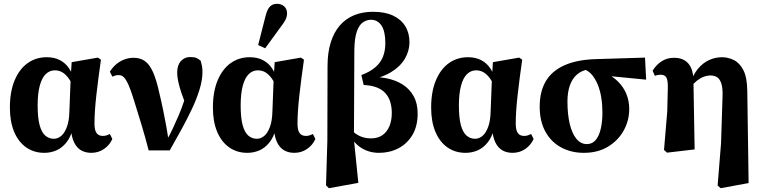

<svg xmlns="http://www.w3.org/2000/svg" viewBox="-20 -789 4015 1010"><path d="M213 15Q159 15 118 -13.5Q77 -42 54.5 -95.5Q32 -149 32 -223Q32 -307 57 -366.5Q82 -426 125.5 -457Q169 -488 226 -488Q266 -488 295.5 -472.5Q325 -457 343.5 -429Q362 -401 370 -365H379L364 -336Q351 -365 336.5 -383Q322 -401 305.5 -410Q289 -419 268 -419Q241 -419 220.5 -399Q200 -379 189 -337.5Q178 -296 178 -234Q178 -169 188.5 -130.5Q199 -92 218.5 -75.5Q238 -59 263 -59Q284 -59 302 -74Q320 -89 332 -121.5Q344 -154 345 -204L352 -385L357 -462L495 -486L511 -475Q504 -427 498 -380Q492 -333 487 -289.5Q482 -246 479.5 -208Q477 -170 477 -139Q477 -104 488 -89Q499 -74 521 -74Q532 -74 541 -77Q550 -80 558 -84L571 -58Q557 -26 527.5 -5.5Q498 15 460 15Q430 15 407 2Q384 -11 370 -39.5Q356 -68 353 -112L364 -113Q351 -66 328 -38Q305 -10 275.5 2.5Q246 15 213 15Z M762 2Q744 -68 724 -134Q704 -200 683 -267Q668 -316 655.5 -343.5Q643 -371 631.5 -382.5Q620 -394 605 -394Q595 -394 587.5 -392Q580 -390 571 -386L558 -412Q573 -436 592.5 -452Q612 -468 635 -476.5Q658 -485 683 -485Q718 -485 742.5 -467.5Q767 -450 785 -409.5Q803 -369 818 -300Q829 -255 838 -211Q847 -167 855 -123.5Q863 -80 868 -35H847L856 -50Q873 -79 889 -113Q905 -147 920.5 -183.5Q936 -220 949 -259.5Q962 -299 972 -341L967 -215Q947 -263 935 -298.5Q923 -334 917.5 -360.5Q912 -387 912 -407Q912 -446 931.5 -467.5Q951 -489 980 -489Q1002 -489 1013.5 -484Q1025 -479 1036 -469Q1040 -454 1042.5 -441.5Q1045 -429 1045 -410Q1045 -368 1029.5 -317.5Q1014 -267 988 -212.5Q962 -158 932 -103.5Q902 -49 873 2Z M1281 15Q1227 15 1186 -13.5Q1145 -42 1122.5 -95.5Q1100 -149 1100 -223Q1100 -307 1125 -366.5Q1150 -426 1193.5 -457Q1237 -488 1294 -488Q1334 -488 1363.5 -472.5Q1393 -457 1411.5 -429Q1430 -401 1438 -365H1447L1432 -336Q1419 -365 1404.5 -383Q1390 -401 1373.5 -410Q1357 -419 1336 -419Q1309 -419 1288.5 -399Q1268 -379 1257 -337.5Q1246 -296 1246 -234Q1246 -169 1256.5 -130.5Q1267 -92 1286.5 -75.5Q1306 -59 1331 -59Q1352 -59 1370 -74Q1388 -89 1400 -121.5Q1412 -154 1413 -204L1420 -385L1425 -462L1563 -486L1579 -475Q1572 -427 1566 -380Q1560 -333 1555 -289.5Q1550 -246 1547.5 -208Q1545 -170 1545 -139Q1545 -104 1556 -89Q1567 -74 1589 -74Q1600 -74 1609 -77Q1618 -80 1626 -84L1639 -58Q1625 -26 1595.5 -5.5Q1566 15 1528 15Q1498 15 1475 2Q1452 -11 1438 -39.5Q1424 -68 1421 -112L1432 -113Q1419 -66 1396 -38Q1373 -10 1343.5 2.5Q1314 15 1281 15ZM1338 -552 1377 -705Q1386 -741 1400.5 -755Q1415 -769 1437 -769Q1460 -769 1475 -755.5Q1490 -742 1490 -719Q1490 -701 1481.5 -684.5Q1473 -668 1455 -645L1375 -535Z M1695 186 1702 -49 1703 -441Q1703 -513 1720 -566.5Q1737 -620 1768 -655.5Q1799 -691 1843 -709Q1887 -727 1942 -727Q2005 -727 2047.5 -707Q2090 -687 2112 -651Q2134 -615 2134 -567Q2134 -522 2110 -480.5Q2086 -439 2035.5 -408.5Q1985 -378 1906 -366L1905 -383Q1962 -387 2011.5 -377.5Q2061 -368 2098 -344.5Q2135 -321 2156 -283Q2177 -245 2177 -192Q2177 -125 2149.5 -79Q2122 -33 2076 -9Q2030 15 1974 15Q1917 15 1873 -16Q1829 -47 1801 -118L1800 -121L1805 -131Q1835 -93 1865 -77Q1895 -61 1931 -61Q1968 -61 1992.5 -78.5Q2017 -96 2029 -126.5Q2041 -157 2041 -195Q2041 -226 2033 -252.5Q2025 -279 2007.5 -298.5Q1990 -318 1962 -329Q1934 -340 1893 -342L1881 -394Q1926 -411 1954 -435Q1982 -459 1994.5 -490.5Q2007 -522 2007 -562Q2007 -625 1986.5 -655Q1966 -685 1932 -685Q1908 -685 1888 -670.5Q1868 -656 1856.5 -621.5Q1845 -587 1844 -527L1842 -86L1840 -73L1865 173L1710 201Z M2429 15Q2375 15 2334 -13.5Q2293 -42 2270.5 -95.5Q2248 -149 2248 -223Q2248 -307 2273 -366.5Q2298 -426 2341.5 -457Q2385 -488 2442 -488Q2482 -488 2511.5 -472.5Q2541 -457 2559.5 -429Q2578 -401 2586 -365H2595L2580 -336Q2567 -365 2552.5 -383Q2538 -401 2521.5 -410Q2505 -419 2484 -419Q2457 -419 2436.5 -399Q2416 -379 2405 -337.5Q2394 -296 2394 -234Q2394 -169 2404.5 -130.5Q2415 -92 2434.5 -75.5Q2454 -59 2479 -59Q2500 -59 2518 -74Q2536 -89 2548 -121.5Q2560 -154 2561 -204L2568 -385L2573 -462L2711 -486L2727 -475Q2720 -427 2714 -380Q2708 -333 2703 -289.5Q2698 -246 2695.5 -208Q2693 -170 2693 -139Q2693 -104 2704 -89Q2715 -74 2737 -74Q2748 -74 2757 -77Q2766 -80 2774 -84L2787 -58Q2773 -26 2743.5 -5.5Q2714 15 2676 15Q2646 15 2623 2Q2600 -11 2586 -39.5Q2572 -68 2569 -112L2580 -113Q2567 -66 2544 -38Q2521 -10 2491.5 2.5Q2462 15 2429 15Z M3051 15Q2985 15 2932 -13.5Q2879 -42 2849 -96.5Q2819 -151 2819 -228Q2819 -307 2851 -361.5Q2883 -416 2949 -445.5Q3015 -475 3114 -478L3373 -486L3379 -370L3122 -395L3077 -424Q3040 -419 3015 -397Q2990 -375 2977.5 -339Q2965 -303 2965 -255Q2965 -188 2977 -137.5Q2989 -87 3012 -59Q3035 -31 3067 -31Q3096 -31 3114 -53Q3132 -75 3140.5 -112.5Q3149 -150 3149 -197Q3149 -238 3143 -275.5Q3137 -313 3124.5 -343.5Q3112 -374 3094 -395.5Q3076 -417 3051 -425L3069 -432Q3121 -426 3162 -407Q3203 -388 3231.5 -359.5Q3260 -331 3275 -294.5Q3290 -258 3290 -216Q3290 -155 3261 -102.5Q3232 -50 3178.5 -17.5Q3125 15 3051 15Z M3473 0 3490 -203 3493 -326Q3494 -364 3486 -380Q3478 -396 3455 -396Q3448 -396 3440 -394.5Q3432 -393 3425 -390L3413 -417Q3431 -447 3459.5 -466Q3488 -485 3526 -485Q3559 -485 3581.5 -471.5Q3604 -458 3616 -430.5Q3628 -403 3628 -359V-353L3634 -3L3489 14ZM3755 187 3773 -36 3781 -287Q3782 -327 3774.5 -350Q3767 -373 3752.5 -382.5Q3738 -392 3717 -392Q3700 -392 3681.5 -385Q3663 -378 3645.5 -364Q3628 -350 3613 -330L3602 -346H3610Q3625 -395 3651 -426.5Q3677 -458 3710 -473Q3743 -488 3778 -488Q3810 -488 3840.5 -473Q3871 -458 3890.5 -420Q3910 -382 3911 -312L3918 174L3771 201Z"/></svg>

Font: Source Serif 4 36pt
Style: Bold
Weight: 700
Designer: Frank Grießhammer
Foundry: Adobe Systems Incorporated
Version: Version 4.004;hotconv 1.0.116;makeotfexe 2.5.65601